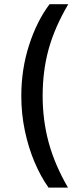

<svg xmlns="http://www.w3.org/2000/svg" viewBox="-20 -747 394 904"><path d="M300.1 136.4H208.5Q171.2 83.8 142.2 15.1Q113.3 -53.6 96.8 -132.6Q80.3 -211.6 80.3 -295.5Q80.3 -421.2 117 -534.8Q153.8 -648.4 213.4 -727.3H301.5Q237.6 -618.6 209.2 -516.2Q180.8 -413.7 180.8 -295.5Q180.8 -181.5 209 -76.9Q237.2 27.7 300.1 136.4Z"/></svg>

Font: Interface Medium
Style: Regular
Weight: 500
Designer: Rasmus Andersson
Foundry: rsms
Version: Version 1.8